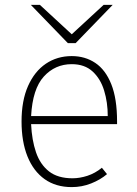

<svg xmlns="http://www.w3.org/2000/svg" viewBox="-20 -752 561 784"><path d="M273 12Q208 12 162.2 -20.5Q116.5 -53 92.2 -113.2Q68 -173.5 68 -256Q68 -341 94.5 -400.8Q121 -460.5 167.2 -491.8Q213.5 -523 273 -523Q327.5 -523 369.2 -495Q411 -467 434.5 -408Q458 -349 458 -256Q458 -253 458 -250.5Q458 -248 458 -245H107Q110 -180 127 -130.2Q144 -80.5 180 -52.2Q216 -24 276 -24Q305.5 -24 337 -34.2Q368.5 -44.5 396 -67L417 -41Q390 -18 352.2 -3Q314.5 12 273 12ZM107 -278H420Q420 -334 405.2 -382.2Q390.5 -430.5 358 -460.2Q325.5 -490 273 -490Q205 -490 159 -439.5Q113 -389 107 -278ZM257 -576 106 -732H143L273 -612L403 -732H440L289 -576Z"/></svg>

Font: Overpass Thin
Style: Regular
Weight: 250
Designer: Delve Withrington, Dave Bailey, Thomas Jockin
Foundry: Delve Fonts LLC
Version: Version 4.000